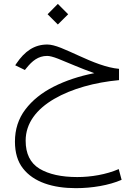

<svg xmlns="http://www.w3.org/2000/svg" viewBox="-20 -622 694 979"><path d="M222.7 -549.3 274.9 -497.1 327.6 -549.3 274.9 -602.1ZM586.9 -271C524.4 -276.4 452.1 -305.7 384.3 -336.9C350.6 -352.5 319.3 -366.2 291 -377.9C262.2 -389.2 239.3 -395 221.2 -395C154.8 -395 106 -360.8 63.5 -297.9L57.6 -289.1L106.9 -265.1L115.7 -275.9C143.6 -310.5 174.3 -336.9 220.7 -336.9C232.9 -336.9 252 -332 276.9 -322.3C326.7 -302.7 393.1 -272.5 460.9 -249C383.8 -233.9 314.9 -210.9 253.9 -180.2C192.9 -149.4 144.5 -110.4 109.4 -64C73.7 -17.1 56.2 37.6 56.2 100.1C56.2 156.2 69.8 202.1 97.2 236.8C151.4 306.6 249 337.4 366.7 337.4C450.2 337.4 536.1 322.8 600.1 294.9L585.4 240.2C521 268.1 443.8 280.8 374 280.8C293 280.8 229 266.6 181.6 238.3C134.3 209.5 110.8 162.1 110.8 95.2C110.8 5.9 166.5 -65.4 256.3 -117.7C346.2 -169.9 463.9 -202.1 586.9 -213.4Z"/></svg>

Font: Vazirmatn ExtraLight
Style: Regular
Weight: 200
Designer: Saber Rastikerdar
Foundry: Saber Rastikerdar
Version: Version 33.003